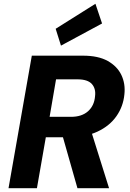

<svg xmlns="http://www.w3.org/2000/svg" viewBox="-20 -994 686 1014"><path d="M25 0 148 -700H418Q499 -700 549 -672Q599 -644 621 -598Q643 -552 637 -496Q631 -432 595 -380.5Q559 -329 495 -299Q431 -269 344 -269H222L175 0ZM389 0 302 -306H460L556 0ZM242 -377H355Q412 -377 445 -406.5Q478 -436 482 -486Q487 -526 465 -550.5Q443 -575 389 -575H276ZM302 -753 274 -842 484 -974 519 -870Z"/></svg>

Font: DM Sans 12pt Black
Style: Italic
Weight: 900
Italic angle: -10°
Version: Version 4.004;gftools[0.9.30]